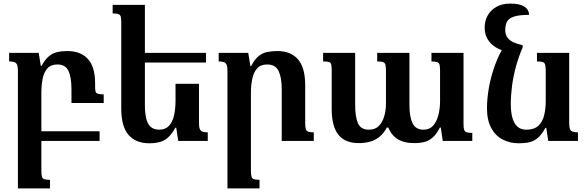

<svg xmlns="http://www.w3.org/2000/svg" viewBox="-20 -787 3279 1072"><path d="M211 165Q211 187 214 198.5Q217 210 227.5 213.5Q238 217 259 217V265H80V-392Q80 -414 75.5 -425Q71 -436 60.5 -440Q50 -444 31 -444V-492H196L208 -419H212Q231 -454 252 -472Q273 -490 299 -496Q325 -502 356 -502Q430 -502 470.5 -458Q511 -414 511 -322V-303Q511 -285 513.5 -276Q516 -267 526.5 -263.5Q537 -260 559 -260V-212H379V-289Q379 -356 362 -391.5Q345 -427 300 -427Q264 -427 244.5 -405Q225 -383 218 -347Q211 -311 211 -269ZM204 0V-54H536V0Z M1091 -319V-100Q1091 -78 1095.5 -67Q1100 -56 1110.5 -52Q1121 -48 1140 -48V0H975L964 -74H959Q940 -39 919 -20Q898 -1 872 6Q846 13 813 13Q739 13 698 -33.5Q657 -80 657 -181V-658Q657 -681 654.5 -692.5Q652 -704 642 -708Q632 -712 609 -712V-760H789V-203Q789 -159 796 -127.5Q803 -96 820.5 -79.5Q838 -63 869 -63Q904 -63 924 -85Q944 -107 952 -144Q960 -181 960 -223V-319ZM766 -438V-492H1130V-438Z M1732 -48V0H1553V-289Q1553 -354 1535.5 -390.5Q1518 -427 1472 -427Q1435 -427 1415.5 -405Q1396 -383 1388.5 -347Q1381 -311 1381 -269V165Q1381 187 1384 198.5Q1387 210 1397.5 213.5Q1408 217 1429 217V265H1250V-392Q1250 -414 1245.5 -425Q1241 -436 1230.5 -440Q1220 -444 1201 -444V-492H1366L1378 -418H1382Q1402 -456 1423.5 -473.5Q1445 -491 1471 -496.5Q1497 -502 1529 -502Q1603 -502 1643.5 -456Q1684 -410 1684 -311V-102Q1684 -79 1687 -67.5Q1690 -56 1700.5 -52Q1711 -48 1732 -48Z M2389 -492H2568V-92Q2568 -73 2571.5 -62.5Q2575 -52 2585 -48.5Q2595 -45 2617 -45V0H2452L2441 -75H2436Q2417 -38 2396 -19.5Q2375 -1 2350 5.5Q2325 12 2293 12Q2256 12 2227.5 2.5Q2199 -7 2179 -27Q2159 -47 2148 -75H2140Q2121 -40 2096 -21Q2071 -2 2042.5 5Q2014 12 1983 12Q1907 12 1869.5 -34.5Q1832 -81 1832 -179V-396Q1832 -418 1829 -428Q1826 -438 1816 -441Q1806 -444 1784 -444V-492H1963V-201Q1963 -135 1978.5 -99Q1994 -63 2040 -63Q2074 -63 2094.5 -83Q2115 -103 2125 -137Q2135 -171 2135 -210V-391Q2135 -414 2132 -425.5Q2129 -437 2118.5 -440.5Q2108 -444 2086 -444V-492H2266V-201Q2266 -135 2283.5 -99Q2301 -63 2344 -63Q2378 -63 2398 -85Q2418 -107 2427.5 -144Q2437 -181 2437 -223V-391Q2437 -412 2434.5 -424Q2432 -436 2421.5 -440Q2411 -444 2389 -444Z M2877 13Q2827 13 2786.5 -8Q2746 -29 2722.5 -72.5Q2699 -116 2699 -183Q2699 -237 2710 -299Q2721 -361 2744.5 -425.5Q2768 -490 2807 -551L2898 -522Q2876 -471 2861 -416.5Q2846 -362 2839 -308.5Q2832 -255 2832 -205Q2832 -161 2841 -129Q2850 -97 2869 -80Q2888 -63 2918 -63Q2963 -63 2986.5 -85.5Q3010 -108 3018.5 -144.5Q3027 -181 3027 -223V-392Q3027 -414 3024 -425.5Q3021 -437 3010.5 -440.5Q3000 -444 2978 -444V-492H3158V-100Q3158 -78 3162 -67Q3166 -56 3177 -52Q3188 -48 3207 -48V0H3041L3030 -73H3025Q3005 -36 2983.5 -17.5Q2962 1 2936 7Q2910 13 2877 13ZM2898 -535V-522L2788 -505Q2756 -515 2733.5 -533Q2711 -551 2698.5 -576Q2686 -601 2686 -633Q2686 -670 2702.5 -700Q2719 -730 2751 -748.5Q2783 -767 2829 -767Q2881 -767 2907 -750.5Q2933 -734 2934 -704Q2877 -704 2848.5 -694Q2820 -684 2810.5 -665.5Q2801 -647 2801 -619Q2801 -599 2809.5 -583Q2818 -567 2839 -555Q2860 -543 2898 -535Z"/></svg>

Font: Noto Serif Armenian SemiBold
Style: Regular
Weight: 600
Version: Version 2.007